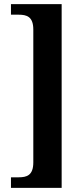

<svg xmlns="http://www.w3.org/2000/svg" viewBox="-20 -780 405 928"><path d="M33 128H278V-760H33V-709H70C109 -709 141 -700 141 -637V5C141 68 109 77 70 77H33Z"/></svg>

Font: Noto Serif Georgian Condensed Bold
Style: Regular
Weight: 700
Width: 3
Designer: Monotype Design Team, Akaki Razmadze
Foundry: Google LLC
Version: Version 2.003